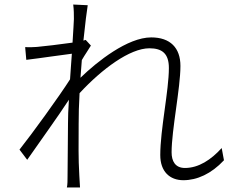

<svg xmlns="http://www.w3.org/2000/svg" viewBox="-20 -801 1040 847"><path d="M958 -148C911 -96 856 -60 796 -60C753 -60 737 -90 737 -129C737 -227 776 -413 776 -510C776 -590 731 -636 647 -636C543 -636 409 -530 335 -458L341 -536C354 -559 370 -581 381 -600L358 -625L348 -622C356 -698 363 -755 367 -778L303 -781C306 -758 306 -736 306 -717C306 -706 303 -665 300 -613C244 -605 176 -597 143 -594C126 -593 110 -592 91 -593L96 -537C163 -545 254 -559 297 -564C294 -528 292 -490 289 -451C242 -377 121 -210 66 -141L100 -96C156 -177 234 -284 284 -361C281 -318 280 -282 280 -259C280 -158 278 -120 278 -24C278 -8 278 15 275 26H333L330 -25C325 -111 327 -159 327 -254C327 -294 328 -341 331 -390C430 -497 553 -588 639 -588C695 -588 725 -565 725 -501C725 -402 687 -229 687 -117C687 -44 729 -6 789 -6C849 -6 912 -34 968 -94Z"/></svg>

Font: Spoqa Han Sans Neo Light
Style: Regular
Weight: 300
Designer: [Spoqa Han Sans Neo] Dong-huui Kim ___ Younghwa Kang ___ Yujin Lee ___ [Noto Sans] Ryoko NISHIZUKA ____ (kana & ideograp
Foundry: Spoqa (http://www.spoqa-han-sans.com)
Version: Version 1.100;hotconv 1.0.109;makeotfexe 2.5.65596